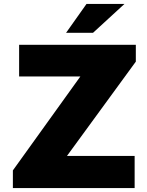

<svg xmlns="http://www.w3.org/2000/svg" viewBox="-20 -949 740 969"><path d="M45 0V-89L385.5 -563H76.5V-723H665.5V-638L318 -162H659.5V0ZM416.5 -929H608L449.5 -783.5H313.5Z"/></svg>

Font: Public Sans Black
Style: Regular
Weight: 900
Designer: The Public Sans Project Authors: Dan O. Williams and USWDS (Libre Franklin designed by Pablo Impallari and Rodrigo Fuenz
Version: Version 1.007